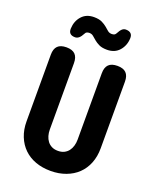

<svg xmlns="http://www.w3.org/2000/svg" viewBox="-173 -1059 947 1168"><g transform="rotate(20 300.0 -475.0)"><path d="M60 -655Q60 -693 78.5 -711.5Q97 -730 135 -730Q173 -730 191.5 -711.5Q210 -693 210 -655V-225Q210 -204 215.5 -185Q221 -166 232 -151.5Q243 -137 260 -128.5Q277 -120 300 -120Q323 -120 340 -128.5Q357 -137 368 -151.5Q379 -166 384.5 -185Q390 -204 390 -225V-655Q390 -693 408.5 -711.5Q427 -730 465 -730Q503 -730 521.5 -711.5Q540 -693 540 -655V-224Q540 -170 522.5 -126.5Q505 -83 473.5 -53Q442 -23 397.5 -6.5Q353 10 300 10Q246 10 202 -6Q158 -22 126.5 -52.5Q95 -83 77.5 -126.5Q60 -170 60 -224ZM210 -847Q198 -824 186.5 -814.5Q175 -805 162 -805Q140 -805 129.5 -815.5Q119 -826 120 -847Q122 -895 151 -927.5Q180 -960 230 -960Q262 -960 281.5 -950.5Q301 -941 314 -930Q327 -919 338 -909.5Q349 -900 365 -900Q370 -900 374.5 -901Q379 -902 382 -903.5Q385 -905 387 -907.5Q389 -910 391 -913Q403 -936 413.5 -945.5Q424 -955 437 -955Q459 -955 470 -944.5Q481 -934 480 -913Q478 -866 449 -833Q420 -800 370 -800Q338 -800 318.5 -809.5Q299 -819 286 -830Q273 -841 262 -850.5Q251 -860 235 -860Q230 -860 226 -859Q222 -858 219 -856.5Q216 -855 213.5 -852.5Q211 -850 210 -847Z"/></g></svg>

Font: Maple Mono ExtraBold
Style: Regular
Weight: 800
Monospace: yes
Designer: subframe7536
Version: Version 7.000